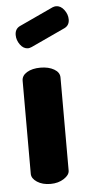

<svg xmlns="http://www.w3.org/2000/svg" viewBox="-53 -751 359 783"><g transform="rotate(-5 127.0 -360.0)"><path d="M122 -476Q155 -476 177.5 -463Q200 -450 200 -429V-48Q200 -30 177 -15Q154 0 122 0Q89 0 67 -14.5Q45 -29 45 -48V-429Q45 -450 66.5 -463Q88 -476 122 -476ZM234 -628 94 -563Q84 -559 79 -559Q60 -559 46.5 -577.5Q33 -596 33 -617Q33 -642 53 -652L193 -717Q201 -720 207 -720Q226 -720 240 -701.5Q254 -683 254 -662Q254 -638 234 -628Z"/></g></svg>

Font: Dosis
Style: ExtraBold
Weight: 800
Designer: EdgarTolentino, PabloImpallari, IginoMarini
Foundry: EdgarTolentino, PabloImpallari, IginoMarini
Version: Version 1.007